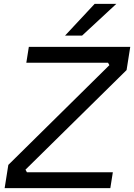

<svg xmlns="http://www.w3.org/2000/svg" viewBox="-20 -972 694 992"><path d="M550 0H4L23 -120L557 -647L552 -623L532 -659L547 -648H116L129 -730H653L634 -610L99 -83L103 -111L128 -66L105 -82H563ZM404 -788H316L469 -952H581Z"/></svg>

Font: Sora Variable Italic
Style: Regular
Weight: 400
Designer: Jonathan Barnbrook, Julián Moncada
Foundry: Barnbrook Fonts
Version: Version 2.000